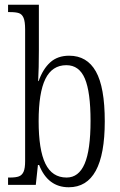

<svg xmlns="http://www.w3.org/2000/svg" viewBox="-20 -780 507 810"><path d="M145 -84H140L131 0H14V-31H22Q47 -31 60 -36Q73 -41 79.5 -55.5Q86 -70 86 -100V-656Q86 -689 79.5 -704.5Q73 -720 60 -724.5Q47 -729 21 -729H14V-760H144V-568Q144 -492 141 -438H143Q161 -489 192 -517Q223 -545 272 -545Q347 -545 384.5 -478.5Q422 -412 422 -268Q422 10 270 10Q182 10 145 -84ZM362 -270Q362 -392 338 -448.5Q314 -505 260 -505Q200 -505 171.5 -447Q143 -389 143 -269Q143 -148 171.5 -89.5Q200 -31 261 -31Q312 -31 337 -89Q362 -147 362 -270Z"/></svg>

Font: Noto Serif CondLight
Style: Regular
Weight: 300
Width: 3
Designer: Monotype Design Team
Foundry: Monotype Imaging Inc.
Version: Version 1.001